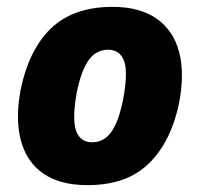

<svg xmlns="http://www.w3.org/2000/svg" viewBox="-20 -529 583 560"><path d="M235 11Q155 11 106 -23Q57 -57 40.5 -121Q24 -185 41 -271Q54 -332 78 -377.5Q102 -423 135 -452Q168 -481 211.5 -495Q255 -509 308 -509Q388 -509 437 -474.5Q486 -440 502.5 -377Q519 -314 502 -227Q489 -166 465 -121Q441 -76 408 -46.5Q375 -17 332 -3Q289 11 235 11ZM249 -114Q270 -114 286.5 -125.5Q303 -137 316 -163.5Q329 -190 339 -238Q354 -318 342 -351Q330 -384 295 -384Q275 -384 258 -373Q241 -362 227.5 -335Q214 -308 204 -260Q190 -181 202 -147.5Q214 -114 249 -114Z"/></svg>

Font: Nunito Sans 10pt Condensed Black
Style: Italic
Weight: 900
Width: 3
Italic angle: -9°
Designer: Vernon Adams
Foundry: Vernon Adams
Version: Version 3.101;gftools[0.9.27]